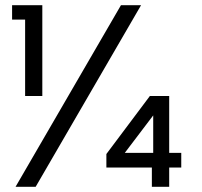

<svg xmlns="http://www.w3.org/2000/svg" viewBox="-20 -720 778 740"><path d="M76.8 -350V-644.4H26.6V-700H143.1V-350ZM39.9 0 446.2 -700H523.7L117.4 0ZM565.3 0V-74.3H390V-126.4L557.6 -350H632.1V-130.9H678.6V-74.3H632.1V0ZM461 -130.9H570.5V-275.2Z"/></svg>

Font: Envelope Sans Variable
Style: Regular
Weight: 500
Designer: Andreas Rasmussen / Norman Anderson
Foundry: mail.de GmbH
Version: Version 1.150